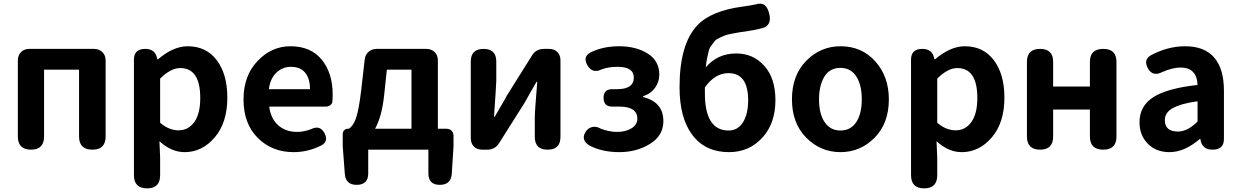

<svg xmlns="http://www.w3.org/2000/svg" viewBox="-20 -831 6887 1066"><path d="M143.6 -559.6H501Q530.3 -559.6 548.3 -542Q566.4 -524.4 566.4 -495.1V-73.2Q566.4 0 493.2 0Q418.9 0 418.9 -73.2V-444.3H224.6V-73.2Q224.6 0 152.3 0Q79.1 0 79.1 -73.2V-495.1Q79.1 -524.4 96.7 -542Q114.3 -559.6 143.6 -559.6Z M787.1 -559.6Q843.8 -559.6 853.5 -502H857.4Q942.4 -574.2 1022.5 -574.2Q1125 -574.2 1183.6 -496.6Q1242.2 -418.9 1242.2 -289.1Q1242.2 -150.4 1172.4 -68.4Q1102.5 13.7 1004.9 13.7Q931.6 13.7 865.2 -46.9L869.1 44.9V141.6Q869.1 214.8 796.9 214.8Q723.6 214.8 723.6 141.6V-500Q723.6 -559.6 787.1 -559.6ZM869.1 -394.5V-149.4Q918 -107.4 971.7 -107.4Q1025.4 -107.4 1058.6 -153.3Q1091.8 -199.2 1091.8 -287.1Q1091.8 -453.1 980.5 -453.1Q927.7 -453.1 869.1 -394.5Z M1790 -239.3H1474.6Q1483.4 -171.9 1524.9 -135.3Q1566.4 -98.6 1629.9 -98.6Q1667 -98.6 1708 -114.3Q1756.8 -138.7 1782.2 -90.8Q1804.7 -46.9 1765.6 -24.4Q1691.4 13.7 1610.4 13.7Q1490.2 13.7 1411.1 -65.4Q1332 -144.5 1332 -279.3Q1332 -410.2 1409.7 -492.2Q1487.3 -574.2 1592.8 -574.2Q1705.1 -574.2 1766.1 -500Q1827.1 -425.8 1827.1 -305.7Q1827.1 -287.1 1825.2 -263.7Q1823.2 -253.9 1813 -246.6Q1802.7 -239.3 1790 -239.3ZM1472.7 -335.9H1701.2Q1701.2 -394.5 1674.3 -427.2Q1647.5 -460 1594.7 -460Q1548.8 -460 1514.6 -427.7Q1480.5 -395.5 1472.7 -335.9Z M2062.5 -116.2H2264.6V-444.3H2127.9L2112.3 -297.9Q2099.6 -183.6 2062.5 -116.2ZM2072.3 -559.6H2345.7Q2375 -559.6 2393.1 -542Q2411.1 -524.4 2411.1 -495.1V-116.2H2458Q2476.6 -116.2 2487.3 -105.5Q2498 -94.7 2498 -76.2V-19.5L2488.3 134.8Q2483.4 195.3 2421.9 195.3Q2358.4 195.3 2358.4 131.8V0H2024.4V131.8Q2024.4 195.3 1960 195.3Q1899.4 195.3 1894.5 134.8L1882.8 -19.5V-85.9Q1882.8 -99.6 1891.1 -107.9Q1899.4 -116.2 1913.1 -116.2H1916Q1939.5 -128.9 1955.6 -172.4Q1971.7 -215.8 1985.4 -330.1L2004.9 -501Q2007.8 -527.3 2026.4 -543.5Q2044.9 -559.6 2072.3 -559.6Z M3091.8 -496.1V-71.3Q3091.8 0 3020.5 0Q2949.2 0 2949.2 -71.3V-175.8Q2949.2 -212.9 2962.9 -377H2959Q2953.1 -366.2 2927.2 -321.8Q2901.4 -277.3 2891.6 -258.8L2751 -36.1Q2728.5 0 2684.6 0H2657.2Q2627.9 0 2610.8 -17.6Q2593.8 -35.2 2593.8 -64.5V-489.3Q2593.8 -559.6 2665 -559.6Q2735.4 -559.6 2735.4 -489.3V-382.8Q2735.4 -363.3 2722.7 -182.6H2726.6Q2731.4 -192.4 2757.8 -236.3Q2784.2 -280.3 2793.9 -299.8L2934.6 -524.4Q2956.1 -559.6 3001 -559.6H3027.3Q3056.6 -559.6 3074.2 -542.5Q3091.8 -525.4 3091.8 -496.1Z M3663.1 -158.2Q3663.1 -78.1 3588.9 -32.2Q3514.6 13.7 3418.9 13.7Q3322.3 13.7 3252 -23.4Q3204.1 -53.7 3230.5 -97.7Q3245.1 -121.1 3268.6 -126Q3292 -130.9 3316.4 -116.2Q3363.3 -98.6 3405.3 -98.6Q3454.1 -98.6 3486.3 -118.7Q3518.6 -138.7 3518.6 -171.9Q3518.6 -239.3 3417 -239.3H3378.9Q3331.1 -239.3 3331.1 -288.1Q3331.1 -335.9 3378.9 -335.9H3406.2Q3499 -335.9 3499 -400.4Q3499 -460 3408.2 -460Q3359.4 -460 3321.3 -446.3Q3269.5 -419.9 3241.2 -468.8Q3213.9 -515.6 3258.8 -540Q3328.1 -574.2 3417 -574.2Q3511.7 -574.2 3576.2 -533.7Q3640.6 -493.2 3640.6 -416Q3640.6 -377.9 3617.2 -344.2Q3593.8 -310.5 3550.8 -296.9V-292Q3663.1 -264.6 3663.1 -158.2Z M3893.6 -313.5Q3893.6 -106.4 4025.4 -106.4Q4076.2 -106.4 4105 -151.9Q4133.8 -197.3 4133.8 -274.4Q4133.8 -424.8 4024.4 -424.8Q3949.2 -424.8 3893.6 -345.7ZM3851.6 -690.4Q3927.7 -771.5 4106.4 -794.9Q4143.6 -799.8 4175.8 -806.6Q4236.3 -827.1 4252 -749Q4262.7 -699.2 4226.6 -679.7Q4195.3 -668 4135.7 -659.2Q4100.6 -654.3 4084 -651.4Q4067.4 -648.4 4041.5 -643.6Q4015.6 -638.7 4003.9 -633.8Q3992.2 -628.9 3974.6 -621.1Q3957 -613.3 3949.2 -603.5Q3941.4 -593.8 3930.7 -580.1Q3919.9 -566.4 3915 -548.3Q3910.2 -530.3 3905.8 -507.8Q3901.4 -485.4 3898.4 -457Q3963.9 -534.2 4067.4 -534.2Q4162.1 -534.2 4223.6 -465.3Q4285.2 -396.5 4285.2 -274.4Q4285.2 -145.5 4211.9 -65.9Q4138.7 13.7 4027.3 13.7Q3896.5 13.7 3824.7 -80.6Q3752.9 -174.8 3752.9 -346.7Q3752.9 -585.9 3851.6 -690.4Z M4646.5 -574.2Q4764.6 -574.2 4839.8 -490.2Q4915 -406.2 4915 -279.3Q4915 -146.5 4835.9 -66.4Q4756.8 13.7 4646.5 13.7Q4536.1 13.7 4456.5 -66.4Q4377 -146.5 4377 -279.3Q4377 -413.1 4456.5 -493.7Q4536.1 -574.2 4646.5 -574.2ZM4646.5 -454.1Q4585.9 -454.1 4556.6 -404.8Q4527.3 -355.5 4527.3 -279.3Q4527.3 -199.2 4558.6 -152.8Q4589.8 -106.4 4646.5 -106.4Q4703.1 -106.4 4733.9 -152.8Q4764.6 -199.2 4764.6 -279.3Q4764.6 -360.4 4733.9 -407.2Q4703.1 -454.1 4646.5 -454.1Z M5101.6 -559.6Q5158.2 -559.6 5168 -502H5171.9Q5256.8 -574.2 5336.9 -574.2Q5439.5 -574.2 5498 -496.6Q5556.6 -418.9 5556.6 -289.1Q5556.6 -150.4 5486.8 -68.4Q5417 13.7 5319.3 13.7Q5246.1 13.7 5179.7 -46.9L5183.6 44.9V141.6Q5183.6 214.8 5111.3 214.8Q5038.1 214.8 5038.1 141.6V-500Q5038.1 -559.6 5101.6 -559.6ZM5183.6 -394.5V-149.4Q5232.4 -107.4 5286.1 -107.4Q5339.8 -107.4 5373 -153.3Q5406.2 -199.2 5406.2 -287.1Q5406.2 -453.1 5294.9 -453.1Q5242.2 -453.1 5183.6 -394.5Z M6031.2 -222.7H5827.1V-73.2Q5827.1 0 5754.9 0Q5681.6 0 5681.6 -73.2V-487.3Q5681.6 -559.6 5754.9 -559.6Q5827.1 -559.6 5827.1 -487.3V-350.6H6031.2V-487.3Q6031.2 -559.6 6105.5 -559.6Q6178.7 -559.6 6178.7 -487.3V-73.2Q6178.7 0 6105.5 0Q6031.2 0 6031.2 -73.2Z M6711.9 0Q6652.3 0 6644.5 -59.6H6641.6Q6556.6 13.7 6472.7 13.7Q6398.4 13.7 6352.5 -33.2Q6306.6 -80.1 6306.6 -152.3Q6306.6 -242.2 6383.3 -291.5Q6460 -340.8 6628.9 -359.4Q6625 -456.1 6534.2 -456.1Q6490.2 -456.1 6432.6 -430.7Q6378.9 -403.3 6352.5 -453.1Q6327.1 -501 6372.1 -525.4Q6464.8 -574.2 6560.5 -574.2Q6667 -574.2 6721.2 -511.7Q6775.4 -449.2 6775.4 -327.1V-59.6Q6775.4 0 6711.9 0ZM6487.3 -228.5Q6447.3 -204.1 6447.3 -164.1Q6447.3 -100.6 6520.5 -100.6Q6573.2 -100.6 6628.9 -156.2V-268.6Q6537.1 -256.8 6487.3 -228.5Z"/></svg>

Font: GenSenMaruGothic TW TTF Bold
Style: Regular
Weight: 700
Version: Version 1.301